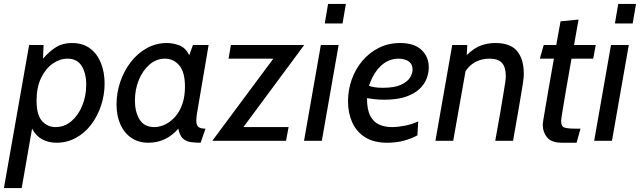

<svg xmlns="http://www.w3.org/2000/svg" viewBox="-53 -720 3273 982"><path d="M-33 242 96 -490H170L167 -420Q200 -458 234 -479Q268 -500 315 -500Q371 -500 408 -472Q445 -444 463.5 -397Q482 -350 482 -293Q482 -235 464 -180.5Q446 -126 413.5 -83Q381 -40 335.5 -15Q290 10 236 10Q196 10 163.5 -7Q131 -24 111 -62L58 242ZM231 -70Q277 -70 312.5 -100.5Q348 -131 368 -180.5Q388 -230 388 -287Q388 -346 364.5 -383Q341 -420 292 -420Q253 -420 216.5 -394.5Q180 -369 157 -321Q134 -273 134 -206Q134 -132 162 -101Q190 -70 231 -70Z M706 10Q656 10 619.5 -14.5Q583 -39 563 -83Q543 -127 543 -186Q543 -245 562 -301Q581 -357 615.5 -402Q650 -447 697.5 -473.5Q745 -500 801 -500Q832 -500 864 -488Q896 -476 915 -438L934 -490H1014L955 -143Q953 -131 952 -121Q951 -111 951 -104Q951 -80 961.5 -71Q972 -62 998 -62L973 10Q944 10 921 6.5Q898 3 882 -12Q866 -27 859 -62Q829 -27 790.5 -8.5Q752 10 706 10ZM736 -70Q764 -70 792 -83.5Q820 -97 843 -123Q866 -149 879.5 -187.5Q893 -226 893 -277Q893 -352 863.5 -386Q834 -420 791 -420Q747 -420 712 -390Q677 -360 657 -311Q637 -262 637 -205Q637 -149 660.5 -109.5Q684 -70 736 -70Z M1033 0 1345 -420H1116L1128 -490H1503L1192 -70H1423L1410 0Z M1502 0 1588 -490H1679L1593 0ZM1608 -600 1625 -700H1716L1699 -600Z M1927 10Q1859 10 1814.5 -18Q1770 -46 1748.5 -94Q1727 -142 1727 -202Q1727 -260 1746 -313.5Q1765 -367 1800.5 -409Q1836 -451 1885 -475.5Q1934 -500 1994 -500Q2065 -500 2102.5 -465Q2140 -430 2140 -375Q2140 -347 2129 -318Q2118 -289 2092 -264.5Q2066 -240 2022 -225Q1978 -210 1912 -210Q1885 -210 1859.5 -213Q1834 -216 1824 -218Q1824 -159 1841 -127Q1858 -95 1887 -82.5Q1916 -70 1951 -70Q1980 -70 2017 -77Q2054 -84 2086 -99L2082 -28Q2054 -12 2014.5 -1Q1975 10 1927 10ZM1904 -271Q1964 -271 1997 -286Q2030 -301 2043.5 -322.5Q2057 -344 2057 -364Q2057 -384 2047 -396.5Q2037 -409 2020.5 -414.5Q2004 -420 1985 -420Q1954 -420 1926 -405.5Q1898 -391 1874.5 -360.5Q1851 -330 1834 -281Q1845 -277 1862 -274Q1879 -271 1904 -271Z M2174 0 2260 -490H2337L2334 -438Q2373 -476 2408.5 -488Q2444 -500 2480 -500Q2558 -500 2592 -458.5Q2626 -417 2626 -343Q2626 -336 2625.5 -326.5Q2625 -317 2622 -297.5Q2619 -278 2613 -242Q2607 -206 2597 -147.5Q2587 -89 2571 0H2480Q2496 -88 2506 -146Q2516 -204 2521.5 -239Q2527 -274 2530 -292Q2533 -310 2533.5 -318Q2534 -326 2534 -331Q2534 -377 2514 -398.5Q2494 -420 2450 -420Q2413 -420 2381.5 -404.5Q2350 -389 2328 -356L2265 0Z M2821 10Q2767 10 2745 -17.5Q2723 -45 2723 -81Q2723 -84 2723.5 -90Q2724 -96 2727 -113.5Q2730 -131 2736 -167Q2742 -203 2752.5 -264Q2763 -325 2780 -420H2708L2728 -490H2792L2814 -611L2906 -620L2883 -490H2994L2981 -420H2870Q2851 -313 2840.5 -251Q2830 -189 2825 -158.5Q2820 -128 2818.5 -117Q2817 -106 2817 -101Q2817 -74 2833 -68Q2849 -62 2892 -62H2916L2896 10Z M2986 0 3072 -490H3163L3077 0ZM3092 -600 3109 -700H3200L3183 -600Z"/></svg>

Font: Cabin VF Beta
Style: Italic
Weight: 400
Italic angle: -7°
Designer: Pablo Impallari
Foundry: Pablo Impallari. http://www.impallari.com Igino Marini. http://www.ikern.com
Version: Version 2.300